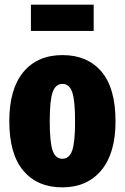

<svg xmlns="http://www.w3.org/2000/svg" viewBox="-20 -788 537 826"><path d="M477 -266Q477 -129 416 -55.5Q355 18 248 18Q141 18 80.5 -53.5Q20 -125 20 -267Q20 -405 80.5 -478Q141 -551 249 -551Q356 -551 416.5 -480Q477 -409 477 -266ZM194 -267Q194 -175 206.5 -140Q219 -105 248 -105Q278 -105 290.5 -140.5Q303 -176 303 -266Q303 -357 290.5 -392Q278 -427 249 -427Q219 -427 206.5 -391.5Q194 -356 194 -267ZM113 -655V-768H383V-655Z"/></svg>

Font: Fira Sans Compressed ExtraBold
Style: Regular
Weight: 800
Width: 1
Designer: bBox Type GmbH & Carrois Corporate GbR & Edenspiekermann AG
Foundry: bBox Type GmbH & Carrois Corporate GbR & Edenspiekermann AG
Version: Version 4.301